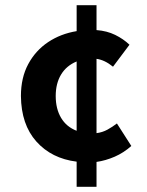

<svg xmlns="http://www.w3.org/2000/svg" viewBox="-20 -675 563 734"><path d="M273 39V-57Q177 -69 119 -134Q61 -199 60 -308Q60 -378 88 -430Q116 -482 164 -514Q212 -546 273 -556V-655H349V-560Q389 -557 420.5 -541.5Q452 -526 475 -504L412 -420Q380 -446 349 -450V-166Q372 -169 391 -179.5Q410 -190 427 -203L482 -117Q453 -91 418.5 -76Q384 -61 349 -56V39ZM193 -308Q193 -259 213.5 -224.5Q234 -190 273 -175V-440Q234 -424 213.5 -390Q193 -356 193 -308Z"/></svg>

Font: Assistant
Style: Bold
Weight: 700
Designer: Hebrew By Ben Nathan, Latin by Paul Hunt
Version: Version 3.000